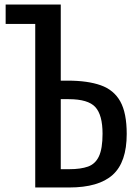

<svg xmlns="http://www.w3.org/2000/svg" viewBox="-20 -830 607 850"><path d="M136 0V-724H5V-810H249V-473H280Q368 -473 426 -452.5Q484 -432 512.5 -381Q541 -330 541 -237Q541 -112 479 -56Q417 0 286 0ZM249 -81H287Q337 -81 369.5 -92.5Q402 -104 418 -138Q434 -172 434 -238Q434 -321 402 -356Q370 -391 284 -391H249Z"/></svg>

Font: Oswald
Style: Regular
Weight: 400
Designer: Vernon Adams
Foundry: Vernon Adams
Version: Version 4.103; ttfautohint (v1.8.3)